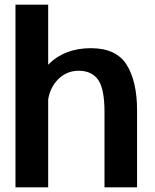

<svg xmlns="http://www.w3.org/2000/svg" viewBox="-20 -805 666 825"><path d="M46.5 0H187V-785H46.5ZM429 0H569V-330Q569 -454.5 524.5 -526.2Q480 -598 370.5 -598Q257 -598 186.8 -526.8Q116.5 -455.5 116.5 -379L184.5 -344Q184.5 -413 223 -457Q261.5 -501 318 -501Q373.5 -501 401.2 -462.8Q429 -424.5 429 -324Z"/></svg>

Font: Anybody Thin SemiBold
Style: Regular
Weight: 600
Version: Version 1.113;gftools[0.9.25]